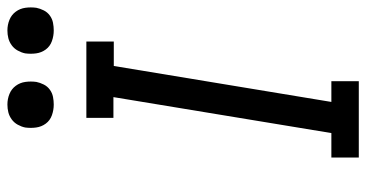

<svg xmlns="http://www.w3.org/2000/svg" viewBox="-255 -733 988 518"><g transform="rotate(-90 239.0 -474.0)"><path d="M73 0V-74H139L236 -662H180V-735H386V-661H320L223 -74H279V0ZM416 -823Q401 -823 387 -828Q373 -833 364.5 -844.5Q356 -856 354 -870.5Q352 -885 354 -900Q356 -910 361.5 -920Q367 -930 376 -936.5Q385 -943 395 -945.5Q405 -948 416 -948Q431 -948 444.5 -942.5Q458 -937 466.5 -925.5Q475 -914 477 -899.5Q479 -885 477 -870Q475 -860 470 -850Q465 -840 456 -833.5Q447 -827 436.5 -825Q426 -823 416 -823ZM216 -823Q201 -823 187 -828Q173 -833 164.5 -844.5Q156 -856 154 -870.5Q152 -885 154 -900Q156 -910 161.5 -920Q167 -930 176 -936.5Q185 -943 195 -945.5Q205 -948 216 -948Q231 -948 244.5 -942.5Q258 -937 266.5 -925.5Q275 -914 277 -899.5Q279 -885 277 -870Q275 -860 270 -850Q265 -840 256 -833.5Q247 -827 236.5 -825Q226 -823 216 -823Z"/></g></svg>

Font: Zed Sans Extended
Style: Italic
Weight: 400
Width: 7
Italic angle: -9°
Designer: Belleve Invis
Foundry: Belleve Invis
Version: Version 1.0.0; ttfautohint (v1.8.4)